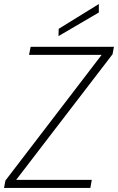

<svg xmlns="http://www.w3.org/2000/svg" viewBox="-23 -932 585 952"><path d="M-3 0 4 -37 481 -660H121L129 -700H542L535 -663L57 -40H432L425 0ZM267 -753 268 -789 467 -912V-870Z"/></svg>

Font: DM Sans 17pt ExtraLight
Style: Italic
Weight: 250
Italic angle: -10°
Version: Version 4.004;gftools[0.9.30]